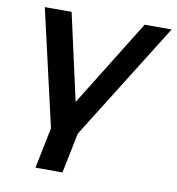

<svg xmlns="http://www.w3.org/2000/svg" viewBox="-81 -607 806 875"><g transform="rotate(10 321.5 -170.0)"><path d="M317 -56 266 194H141L192 -56ZM190 51 56 -534H180L286 -58H223L518 -534H643L277 51Z"/></g></svg>

Font: MOST Montserrat SemiBold
Style: Italic
Weight: 600
Italic angle: -11.3°
Designer: Julieta Ulanovsky
Foundry: Julieta Ulanovsky
Version: Version 8.000;March 11, 2024;FontCreator 15.0.0.2926 64-bit